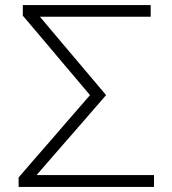

<svg xmlns="http://www.w3.org/2000/svg" viewBox="-20 -733 675 753"><path d="M53 0V-37Q79 -67.5 112.5 -106Q146 -144.5 180.5 -184Q214.5 -223.5 244 -257.5L333 -360L236.5 -474Q194.5 -523.5 153.5 -572.5Q112 -621.5 69.5 -671.5V-713H571V-667.5H136.5L219 -569.5Q263 -517.5 308.2 -464Q353.5 -410.5 396 -360Q350 -307 301.5 -251Q252.5 -195 206.5 -142L123.5 -46.5H584V0Z"/></svg>

Font: Heraclito ExtraLight
Style: Regular
Weight: 200
Designer: Kostas Bartsokas (font) & Cristiano Sobral (main changes)
Foundry: Kostas Bartsokas (font) & Cristiano Sobral (main changes)
Version: Version 1.00;July 8, 2020;FontCreator 13.0.0.2655 64-bit